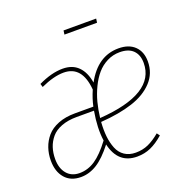

<svg xmlns="http://www.w3.org/2000/svg" viewBox="-128 -826 932 956"><g transform="rotate(-20 338.5 -348.0)"><path d="M479 -685.1H306.2L309.1 -706.1H481.9ZM238.8 -528.8Q290.5 -528.8 321 -498.3Q351.6 -467.8 360.8 -411.1Q424.3 -528.8 535.2 -528.8Q589.8 -528.8 620.4 -499Q650.9 -469.2 650.9 -418Q650.9 -355 609.6 -310.8Q568.4 -266.6 498 -243.7Q427.7 -220.7 329.1 -213.9Q326.2 -171.9 329.8 -137.2Q333.5 -102.5 345.2 -73.2Q356.9 -43.9 381.1 -27.6Q405.3 -11.2 439.9 -11.2Q476.6 -11.2 506.6 -24.7Q536.6 -38.1 569.8 -65.9L581.1 -50.8Q545.9 -20 512.5 -5.1Q479 9.8 439.9 9.8Q339.4 9.8 314 -100.1Q268.6 -41.5 227.5 -15.9Q186.5 9.8 142.1 9.8Q87.9 9.8 57.9 -25.1Q27.8 -60.1 27.8 -118.2Q27.8 -153.8 38.6 -185.3Q49.3 -216.8 71.5 -242.7Q93.8 -268.6 132.1 -283.7Q170.4 -298.8 221.2 -298.8H318.8Q327.1 -338.4 345.2 -379.9Q334.5 -508.8 236.8 -508.8Q184.6 -508.8 115.2 -477.1L109.9 -495.1Q180.2 -528.8 238.8 -528.8ZM534.2 -508.8Q498 -508.8 466.8 -492.9Q435.5 -477.1 413.1 -450.9Q390.6 -424.8 373.3 -388.9Q356 -353 345.9 -314.5Q335.9 -275.9 331.1 -233.9Q628.9 -254.9 628.9 -418Q628.9 -460.9 604.7 -484.9Q580.6 -508.8 534.2 -508.8ZM314.9 -278.8H223.1Q176.8 -278.8 142.1 -265.6Q107.4 -252.4 88.1 -229.2Q68.8 -206.1 59.8 -178.5Q50.8 -150.9 50.8 -118.2Q50.8 -69.3 75.2 -40.3Q99.6 -11.2 142.1 -11.2Q186.5 -11.2 225.6 -37.4Q264.6 -63.5 309.1 -123Q299.3 -189.9 314.9 -278.8Z"/></g></svg>

Font: Fira Sans Compressed Thin
Style: Italic
Weight: 100
Width: 3
Italic angle: -8°
Designer: Carrois Corporate & Edenspiekermann AG
Foundry: Carrois Corporate GbR & Edenspiekermann AG
Version: Version 4.203;PS 004.203;hotconv 1.0.88;makeotf.lib2.5.64775